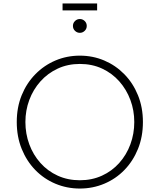

<svg xmlns="http://www.w3.org/2000/svg" viewBox="-20 -1079 924 1111"><path d="M442 12Q517 12 583.5 -16Q650 -44 700 -95.5Q750 -147 778.5 -217.5Q807 -288 807 -373Q807 -457 778.5 -527.5Q750 -598 699.5 -649.5Q649 -701 583 -729Q517 -757 442 -757Q367 -757 301 -729Q235 -701 184.5 -649.5Q134 -598 105.5 -528Q77 -458 77 -373Q77 -288 105.5 -217.5Q134 -147 184 -95.5Q234 -44 300.5 -16Q367 12 442 12ZM442 -36Q372 -36 314 -62.5Q256 -89 214 -136Q172 -183 149.5 -244Q127 -305 127 -373Q127 -440 149.5 -500.5Q172 -561 214 -608Q256 -655 314 -682Q372 -709 442 -709Q513 -709 571 -682Q629 -655 670.5 -608Q712 -561 734.5 -500.5Q757 -440 757 -373Q757 -305 734.5 -244Q712 -183 670 -136Q628 -89 570 -62.5Q512 -36 442 -36ZM342 -1019H542V-1059H342ZM442 -889Q458 -889 470 -900.5Q482 -912 482 -929Q482 -946 470 -957.5Q458 -969 442 -969Q426 -969 414 -957.5Q402 -946 402 -929Q402 -912 414 -900.5Q426 -889 442 -889Z"/></svg>

Font: Plus Jakarta Sans ExtraLight
Style: Regular
Weight: 200
Designer: Gumpita Rahayu
Foundry: Tokotype
Version: Version 2.004; ttfautohint (v1.8.3)